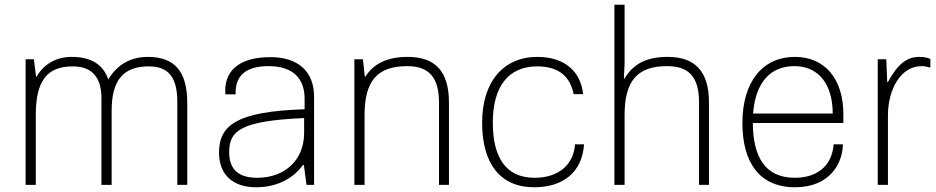

<svg xmlns="http://www.w3.org/2000/svg" viewBox="-20 -780 3948 810"><path d="M88 0H131V-295C131 -436 176 -500 287 -500C367 -500 408 -455 408 -365V0H451V-313C451 -441 500 -500 607 -500C690 -500 728 -455 728 -351V0H770V-346C770 -481 715 -540 603 -540C530 -540 473 -506 437 -445C414 -509 364 -540 282 -540C219 -540 164 -510 135 -457H132L123 -530H88Z M1060 10C1154 10 1220 -31 1258 -84H1262L1273 0H1305V-372C1305 -480 1236 -539 1121 -539C980 -539 923 -473 931 -382H974C971 -464 1021 -501 1113 -501C1216 -501 1265 -449 1265 -364V-319C979 -310 904 -252 904 -136C904 -47 958 10 1060 10ZM1065 -30C984 -30 947 -67 947 -138C947 -227 991 -270 1263 -282V-219C1263 -107 1184 -30 1065 -30Z M1475 0H1518V-295C1518 -440 1573 -501 1698 -501C1789 -501 1832 -454 1832 -348V0H1874V-348C1874 -478 1817 -540 1700 -540C1615 -540 1556 -512 1522 -457H1519L1511 -530H1475Z M2234 10C2355 10 2436 -53 2444 -171H2406C2400 -90 2342 -30 2235 -30C2114 -30 2059 -116 2059 -263C2059 -416 2126 -500 2246 -500C2342 -500 2386 -453 2400 -383H2440C2430 -478 2363 -540 2247 -540C2105 -540 2014 -437 2014 -262C2014 -91 2089 10 2234 10Z M2572 0H2615V-295C2615 -440 2670 -501 2794 -501C2887 -501 2929 -455 2929 -348V0H2971V-348C2971 -477 2914 -540 2797 -540C2711 -540 2653 -513 2615 -449H2612L2615 -512V-760H2572Z M3538 -298C3538 -447 3460 -540 3333 -540C3199 -540 3112 -437 3112 -261C3112 -96 3183 10 3334 10C3482 10 3535 -92 3536 -171H3497C3489 -74 3421 -30 3333 -30C3207 -30 3157 -119 3156 -261H3538ZM3157 -301C3168 -438 3234 -501 3332 -501C3432 -501 3493 -426 3493 -301Z M3683 0H3726V-293C3726 -403 3780 -501 3868 -501C3878 -501 3891 -499 3905 -495V-531C3897 -536 3878 -540 3858 -540C3808 -540 3768 -512 3726 -434H3723L3719 -530H3683Z"/></svg>

Font: Kathrein 35 Thin
Style: Regular
Weight: 250
Designer: Lazydogs Typefoundry, based on Open Sans by Ascender Corporation
Foundry: Lazydogs Typefoundry
Version: Version 1.003;PS 001.003;hotconv 1.0.88;makeotf.lib2.5.64775